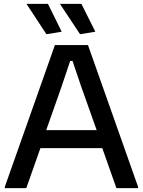

<svg xmlns="http://www.w3.org/2000/svg" viewBox="-20 -973 739 993"><path d="M5 -7 264 -740H435L694 -7V0H582L509 -207H189L116 0H5ZM480 -300 400 -525 355 -658H343L298 -524L219 -300ZM220 -796 117 -953H228L299 -809ZM394 -796 290 -953H401L473 -809Z"/></svg>

Font: Encode Sans Normal
Style: Medium
Weight: 500
Designer: Pablo Impallari, Andres Torresi
Foundry: Pablo Impallari, Andres Torresi
Version: Version 1.000; ttfautohint (v1.00) -l 8 -r 50 -G 200 -x 14 -